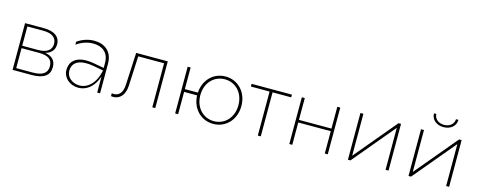

<svg xmlns="http://www.w3.org/2000/svg" viewBox="-32 -1389 5136 2060"><g transform="rotate(15 2536.5 -358.5)"><path d="M113 0H328C460 0 523 -49 523 -138C523 -210 486 -254 404 -267C465 -283 504 -323 504 -387C504 -474 435 -519 323 -519H113ZM329 -28H146V-250H339C443 -250 490 -215 490 -139C490 -62 434 -28 329 -28ZM323 -277H146V-491H323C417 -491 471 -455 471 -384C471 -313 417 -277 323 -277Z M1053 0H1085V-327C1085 -470 991 -529 879 -529C816 -529 748 -507 694 -468V-435C750 -476 816 -497 876 -497C975 -497 1052 -447 1052 -327V-273L943 -293C910 -299 881 -302 854 -302C725 -302 671 -235 671 -149C671 -63 747 3 843 3C927 3 1011 -51 1053 -178ZM703 -150C703 -224 753 -273 858 -273C882 -273 908 -271 937 -266L1052 -245C1022 -91 934 -24 848 -24C769 -24 703 -77 703 -150Z M1665 0H1698V-519H1347L1329 -163C1325 -67 1283 -31 1230 -31C1222 -31 1214 -31 1206 -33V-1C1214 0 1222 1 1230 1C1299 1 1356 -48 1362 -157L1378 -489H1665Z M1919 0H1952V-248H2096C2102 -100 2206 3 2341 3C2479 3 2585 -106 2585 -260C2585 -414 2479 -523 2341 -523C2208 -523 2105 -423 2097 -279H1952V-519H1919ZM2341 -27C2221 -27 2129 -122 2129 -260C2129 -398 2221 -492 2341 -492C2460 -492 2552 -398 2552 -260C2552 -122 2460 -27 2341 -27Z M2837 0H2870V-489H3077V-519H2629V-489H2837Z M3187 0H3220V-248H3581V0H3614V-519H3581V-277H3220V-519H3187Z M3838 0H3866L4256 -466V0H4289V-519H4261L3871 -53V-519H3838Z M4511 0H4539L4929 -466V0H4962V-519H4934L4544 -53V-519H4511ZM4737 -603C4813 -603 4871 -647 4873 -720H4846C4844 -664 4797 -628 4737 -628C4676 -628 4629 -664 4627 -720H4601C4602 -647 4661 -603 4737 -603Z"/></g></svg>

Font: Chess Sans ExtraLight
Style: Regular
Weight: 275
Designer: Wolf Bōese
Foundry: Wolf Bōese
Version: Version 7.223;Glyphs 3.3 (3306)